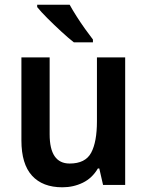

<svg xmlns="http://www.w3.org/2000/svg" viewBox="-20 -786 626 816"><path d="M512 -542V0H418L402 -70H396Q372 -29 332 -9.5Q292 10 245 10Q161 10 116 -39.5Q71 -89 71 -189V-542H191V-215Q191 -91 276 -91Q343 -91 367.5 -137Q392 -183 392 -271V-542ZM276 -766Q288 -744 305.5 -716.5Q323 -689 342 -662.5Q361 -636 375 -618V-606H294Q272 -623 241 -651.5Q210 -680 181.5 -708.5Q153 -737 138 -756V-766Z"/></svg>

Font: Noto Sans Telugu SemiCondensed SemiBold
Style: Regular
Weight: 600
Width: 4
Designer: Jelle Bosma - Monotype Design Team
Foundry: Monotype Imaging Inc.
Version: Version 2.005; ttfautohint (v1.8.4.7-5d5b)